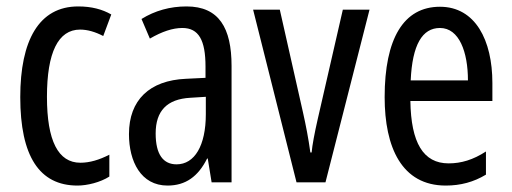

<svg xmlns="http://www.w3.org/2000/svg" viewBox="-20 -567 1591 597"><path d="M221 10C251 10 292 0 320 -18V-86C289 -70 259 -61 230 -61C161 -61 126 -129 126 -266C126 -404 161 -475 229 -475C252 -475 276 -468 301 -455L326 -522C298 -538 265 -547 223 -547C101 -547 43 -441 43 -265C43 -82 102 10 221 10Z M560 -547C509 -547 462 -534 420 -508L446 -447C484 -469 517 -480 547 -480C598 -480 619 -442 619 -360V-325L558 -322C445 -317 381 -256 381 -150C381 -65 418 10 501 10C557 10 596 -18 624 -74H626L638 0H700V-362C700 -480 661 -547 560 -547ZM572 -263 620 -266V-212C620 -114 585 -56 529 -56C488 -56 464 -86 464 -152C464 -222 499 -259 572 -263Z M902 0H992L1129 -537H1046L968 -197C958 -153 951 -116 949 -93H945C939 -137 931 -178 922 -218L850 -537H767Z M1348 -546C1235 -546 1176 -447 1176 -265C1176 -109 1229 10 1366 10C1412 10 1453 -1 1491 -24V-96C1451 -70 1414 -59 1375 -59C1296 -59 1258 -123 1256 -253H1511V-309C1511 -442 1458 -546 1348 -546ZM1348 -480C1408 -480 1435 -405 1435 -317H1257C1262 -428 1293 -480 1348 -480Z"/></svg>

Font: Noto Sans Ethiopic ExtCond
Style: Regular
Weight: 400
Width: 2
Designer: Monotype Design Team
Foundry: Monotype Imaging Inc.
Version: Version 2.102